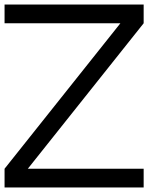

<svg xmlns="http://www.w3.org/2000/svg" viewBox="-20 -821 730 842"><path d="M508 -719 0 -81V1H610V-81H102L610 -719V-801H0V-719Z"/></svg>

Font: MintSans
Style: Regular
Weight: 400
Version: Version 2.0